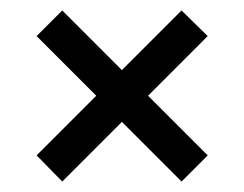

<svg xmlns="http://www.w3.org/2000/svg" viewBox="-20 -442 466 367"><path d="M50 -373 99 -422 213 -308 327 -422 377 -373 263 -259 377 -145 327 -95 213 -209 99 -95 50 -145 164 -259Z"/></svg>

Font: Sakbunderan
Style: Regular
Weight: 400
Version: Version 1.00